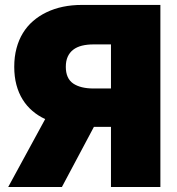

<svg xmlns="http://www.w3.org/2000/svg" viewBox="-20 -747 708 767"><path d="M620.7 0H423.3V-240.1H355.1L227.3 0H12.8L160.5 -271.3Q132.1 -284.4 109.4 -304Q86.6 -323.5 70.5 -349.4Q54.3 -375.4 45.6 -408Q36.9 -440.7 36.9 -480.1Q36.9 -520.6 46 -554.3Q55 -588.1 71.7 -615.2Q88.4 -642.4 112.2 -663Q136 -683.6 165.5 -697.8Q226.6 -727.3 306.8 -727.3H620.7ZM423.3 -393.5V-569.6H353.7Q327.8 -569.6 307.2 -564.5Q286.6 -559.3 272.4 -548.3Q258.2 -537.3 250.5 -520.4Q242.9 -503.6 242.9 -480.1Q242.9 -433.6 272.4 -413.4Q301.8 -393.5 353.7 -393.5Z"/></svg>

Font: Linik Sans Black
Style: Regular
Weight: 900
Designer: Fonts by Rasmus Andersson / Changes by Cristiano Sobral with parts from Marc Monis
Foundry: rsms
Version: Version 3.020; ttfautohint (v1.6)